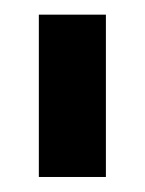

<svg xmlns="http://www.w3.org/2000/svg" viewBox="-20 -695 198 262"><path d="M33 -453.5H124.5V-675H33Z"/></svg>

Font: Anybody SemiExpanded Medium
Style: Regular
Weight: 500
Width: 6
Version: Version 1.113;gftools[0.9.25]